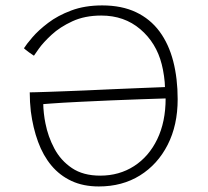

<svg xmlns="http://www.w3.org/2000/svg" viewBox="-20 -678 768 710"><path d="M68.5 -499.5Q77.5 -514 99.8 -540Q122 -566 157.8 -593.2Q193.5 -620.5 243.5 -639.2Q293.5 -658 358 -658Q430 -658 482.8 -633Q535.5 -608 569.8 -561.8Q604 -515.5 620.5 -451.8Q637 -388 637 -311Q637 -215 600 -142.5Q563 -70 497.5 -29.2Q432 11.5 345.5 11.5Q288 11.5 244.5 -8.8Q201 -29 170.2 -65.8Q139.5 -102.5 120.8 -153.5Q102 -204.5 94 -266Q92 -283.5 91 -300.8Q90 -318 90 -336.5Q94.5 -336.5 113.8 -337Q133 -337.5 162 -338.5Q191 -339.5 225 -340.8Q259 -342 293.5 -343.5Q343 -346 393.5 -348Q444 -350 493.5 -352.2Q543 -354.5 590 -356Q590 -372 586.5 -396.8Q583 -421.5 578 -440.5Q558 -519.5 498.8 -570Q439.5 -620.5 354.5 -620.5Q293.5 -620.5 247.5 -599.2Q201.5 -578 170.8 -549.5Q140 -521 123.8 -498.2Q107.5 -475.5 105.5 -472Q104 -473 98.8 -476.5Q93.5 -480 87.2 -484.5Q81 -489 75.8 -493.2Q70.5 -497.5 68.5 -499.5ZM592.5 -314Q553.5 -313 501.5 -311Q449.5 -309 391.5 -306.8Q333.5 -304.5 276 -301.5Q240.5 -300 213.8 -298.2Q187 -296.5 168.5 -295.2Q150 -294 140 -293Q140 -280 142.2 -259.2Q144.5 -238.5 148 -222Q157.5 -173 181 -128.8Q204.5 -84.5 246 -56.5Q287.5 -28.5 350.5 -28.5Q421 -28.5 475.8 -63.8Q530.5 -99 561.5 -163.2Q592.5 -227.5 592.5 -314Z"/></svg>

Font: Grandstander Thin Thin
Style: Regular
Weight: 250
Version: Version 1.200